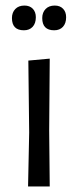

<svg xmlns="http://www.w3.org/2000/svg" viewBox="-20 -671 282 691"><path d="M68 -651Q87 -651 98 -639.5Q109 -628 109 -609Q109 -587 97.5 -574.5Q86 -562 66 -562Q23 -562 23 -606Q23 -626 35 -638.5Q47 -651 68 -651ZM177 -651Q196 -651 207 -639.5Q218 -628 218 -609Q218 -587 206.5 -574.5Q195 -562 175 -562Q132 -562 132 -606Q132 -626 144 -638.5Q156 -651 177 -651ZM81 0 85 -194 82 -453 159 -460 157 -201 159 0Z"/></svg>

Font: Alegreya Sans SC
Style: Regular
Weight: 400
Designer: Juan Pablo del Peral
Foundry: Huerta Tipografica
Version: Version 2.007